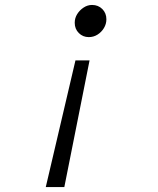

<svg xmlns="http://www.w3.org/2000/svg" viewBox="-20 -546 640 776"><path d="M342 -302 240 210H165L285 -302ZM352 -526Q377 -526 393.5 -509.5Q410 -493 410 -468Q410 -449 400 -432.5Q390 -416 374 -406Q358 -396 339 -396Q315 -396 298.5 -412.5Q282 -429 282 -454Q282 -473 292 -489Q302 -505 318 -515.5Q334 -526 352 -526Z"/></svg>

Font: Red Hat Mono
Style: Italic
Weight: 400
Italic angle: -12°
Monospace: yes
Designer: Pentagram, MCKL
Foundry: MCKL
Version: Version 1.030